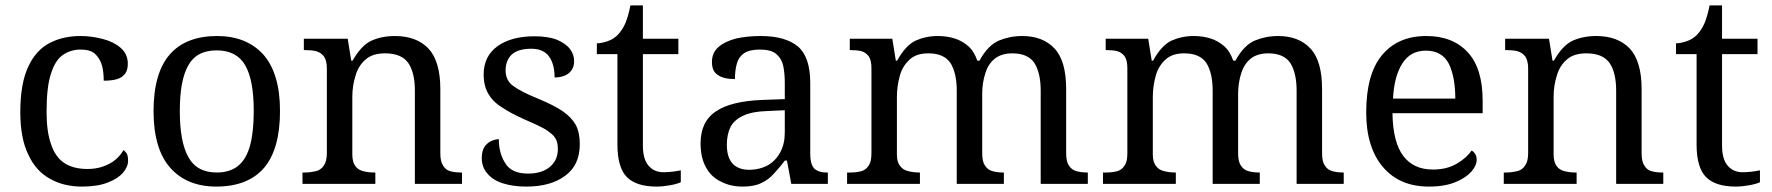

<svg xmlns="http://www.w3.org/2000/svg" viewBox="-20 -679 6542 709"><path d="M283 10C239 10 200 1 166 -18C131 -37 104 -66 85 -107C65 -147 55 -200 55 -265C55 -336 65 -393 85 -434C104 -475 131 -504 165 -521C198 -538 236 -546 278 -546C306 -546 333 -542 360 -535C387 -528 409 -517 426 -502C443 -487 452 -467 452 -444C452 -429 449 -416 442 -407C435 -398 426 -391 413 -387C400 -383 383 -381 363 -381C363 -402 361 -422 356 -439C351 -456 342 -470 330 -481C318 -491 301 -496 278 -496C253 -496 231 -489 212 -476C193 -463 178 -439 168 -406C157 -373 152 -326 152 -266C152 -219 157 -179 168 -148C178 -117 194 -93 216 -78C238 -63 267 -55 303 -55C324 -55 343 -58 360 -64C377 -70 393 -78 406 -89C419 -100 429 -112 436 -125C441 -121 446 -116 449 -110C452 -103 453 -95 453 -86C453 -71 447 -56 434 -41C421 -26 402 -14 378 -5C353 5 321 10 283 10Z M779 10C707 10 650 -13 609 -59C568 -105 547 -175 547 -269C547 -362 567 -432 607 -478C646 -523 705 -546 782 -546C854 -546 911 -523 952 -478C993 -432 1014 -362 1014 -269C1014 -175 994 -105 955 -59C915 -13 856 10 779 10ZM781 -42C814 -42 841 -51 861 -68C881 -85 895 -110 904 -144C913 -178 917 -220 917 -269C917 -344 907 -400 886 -437C865 -474 830 -493 780 -493C730 -493 695 -474 675 -437C654 -400 644 -344 644 -269C644 -194 654 -138 675 -100C696 -61 731 -42 781 -42Z M1366 0H1097V-42H1105C1120 -42 1134 -44 1147 -47C1159 -50 1169 -57 1176 -68C1183 -78 1187 -93 1187 -114V-426C1187 -446 1183 -461 1176 -471C1169 -480 1159 -487 1147 -490C1135 -493 1122 -494 1107 -494H1102V-536H1264L1277 -455H1282C1303 -492 1326 -517 1352 -529C1377 -540 1406 -546 1438 -546C1491 -546 1532 -531 1562 -500C1591 -469 1606 -419 1606 -350V-114C1606 -93 1609 -78 1616 -68C1622 -57 1631 -50 1642 -47C1653 -44 1666 -42 1681 -42H1686V0H1512V-345C1512 -388 1504 -422 1488 -446C1471 -470 1443 -482 1402 -482C1372 -482 1348 -475 1331 -460C1313 -445 1300 -425 1293 -400C1285 -375 1281 -349 1281 -320V-109C1281 -90 1285 -75 1292 -66C1299 -56 1309 -50 1321 -47C1333 -44 1346 -42 1361 -42H1366V0Z M1924 10C1891 10 1862 6 1837 -2C1812 -10 1793 -22 1780 -38C1766 -53 1759 -73 1759 -96C1759 -114 1763 -128 1770 -138C1777 -148 1786 -155 1796 -159C1805 -163 1814 -165 1822 -165C1822 -130 1830 -101 1846 -76C1861 -51 1889 -38 1930 -38C1965 -38 1993 -47 2012 -64C2031 -81 2040 -102 2040 -129C2040 -146 2037 -159 2030 -170C2023 -181 2010 -191 1993 -202C1975 -212 1950 -224 1917 -238C1883 -253 1855 -268 1833 -283C1810 -297 1794 -314 1783 -333C1772 -352 1766 -375 1766 -404C1766 -449 1783 -484 1818 -509C1852 -533 1897 -545 1954 -545C1986 -545 2013 -541 2035 -533C2056 -524 2073 -513 2084 -499C2095 -485 2100 -470 2100 -453C2100 -435 2094 -421 2082 -410C2069 -399 2051 -393 2028 -393C2028 -426 2021 -452 2007 -471C1993 -490 1971 -499 1942 -499C1908 -499 1884 -491 1869 -477C1854 -462 1847 -442 1847 -419C1847 -394 1857 -374 1876 -361C1895 -347 1926 -331 1971 -313C2006 -298 2035 -284 2057 -269C2079 -254 2095 -237 2106 -218C2116 -199 2121 -175 2121 -147C2121 -95 2103 -56 2067 -30C2031 -3 1983 10 1924 10Z M2405 10C2354 10 2318 -2 2295 -25C2272 -48 2260 -88 2260 -145V-479H2184V-519C2196 -519 2209 -522 2224 -527C2239 -532 2251 -540 2262 -551C2273 -563 2283 -578 2290 -595C2297 -612 2303 -634 2308 -659H2354V-536H2485V-479H2354V-142C2354 -108 2361 -83 2375 -67C2389 -51 2407 -43 2430 -43C2442 -43 2453 -44 2463 -45C2473 -46 2483 -48 2494 -50V-6C2485 -2 2472 2 2455 5C2438 8 2421 10 2405 10Z M2722 10C2693 10 2666 4 2643 -8C2619 -19 2600 -37 2587 -61C2574 -84 2567 -114 2567 -150C2567 -203 2586 -243 2624 -268C2661 -293 2718 -307 2795 -310L2878 -313V-373C2878 -397 2876 -418 2872 -437C2868 -455 2859 -469 2846 -480C2833 -491 2812 -496 2785 -496C2760 -496 2740 -491 2727 -482C2714 -473 2705 -460 2701 -444C2696 -427 2694 -408 2694 -387C2666 -387 2645 -392 2631 -402C2616 -411 2609 -427 2609 -450C2609 -473 2617 -492 2634 -506C2650 -520 2672 -530 2699 -537C2726 -543 2756 -546 2789 -546C2850 -546 2896 -533 2927 -507C2957 -481 2972 -436 2972 -373V-114C2972 -95 2974 -81 2978 -71C2982 -60 2989 -53 2998 -49C3007 -44 3019 -42 3034 -42H3037V0H2902L2886 -86H2878C2864 -67 2850 -51 2837 -37C2824 -22 2808 -11 2791 -3C2773 6 2750 10 2722 10ZM2745 -52C2772 -52 2796 -58 2816 -69C2835 -80 2851 -97 2862 -118C2873 -139 2878 -163 2878 -191V-272L2814 -269C2776 -268 2746 -262 2725 -252C2703 -242 2687 -228 2678 -211C2669 -193 2664 -171 2664 -145C2664 -124 2667 -107 2673 -94C2679 -80 2688 -70 2700 -63C2712 -56 2727 -52 2745 -52Z M3377 0H3108V-42H3121C3136 -42 3150 -44 3161 -47C3172 -50 3181 -57 3188 -68C3195 -78 3198 -93 3198 -114V-426C3198 -446 3195 -461 3188 -471C3181 -480 3172 -487 3161 -490C3149 -493 3136 -494 3121 -494H3118V-536H3275L3288 -455H3293C3313 -492 3336 -517 3361 -529C3386 -540 3413 -546 3444 -546C3465 -546 3486 -543 3505 -537C3524 -531 3540 -522 3555 -509C3570 -496 3581 -478 3589 -455H3597C3617 -492 3641 -517 3668 -529C3695 -540 3723 -546 3754 -546C3805 -546 3845 -531 3874 -500C3903 -469 3917 -419 3917 -350V-114C3917 -93 3920 -78 3927 -68C3934 -57 3943 -50 3955 -47C3966 -44 3979 -42 3994 -42H3997V0H3823V-345C3823 -388 3815 -422 3800 -446C3784 -470 3757 -482 3718 -482C3691 -482 3669 -475 3653 -462C3636 -448 3625 -430 3618 -407C3611 -384 3607 -360 3607 -333V-114C3607 -93 3610 -78 3617 -68C3624 -57 3633 -50 3645 -47C3656 -44 3669 -42 3684 -42H3687V0H3513V-345C3513 -388 3505 -422 3490 -446C3474 -470 3447 -482 3408 -482C3379 -482 3357 -475 3340 -460C3323 -445 3310 -425 3303 -400C3296 -375 3292 -349 3292 -320V-109C3292 -90 3296 -75 3304 -66C3311 -56 3321 -50 3334 -47C3346 -44 3359 -42 3374 -42H3377V0Z M4322 0H4053V-42H4066C4081 -42 4095 -44 4106 -47C4117 -50 4126 -57 4133 -68C4140 -78 4143 -93 4143 -114V-426C4143 -446 4140 -461 4133 -471C4126 -480 4117 -487 4106 -490C4094 -493 4081 -494 4066 -494H4063V-536H4220L4233 -455H4238C4258 -492 4281 -517 4306 -529C4331 -540 4358 -546 4389 -546C4410 -546 4431 -543 4450 -537C4469 -531 4485 -522 4500 -509C4515 -496 4526 -478 4534 -455H4542C4562 -492 4586 -517 4613 -529C4640 -540 4668 -546 4699 -546C4750 -546 4790 -531 4819 -500C4848 -469 4862 -419 4862 -350V-114C4862 -93 4865 -78 4872 -68C4879 -57 4888 -50 4900 -47C4911 -44 4924 -42 4939 -42H4942V0H4768V-345C4768 -388 4760 -422 4745 -446C4729 -470 4702 -482 4663 -482C4636 -482 4614 -475 4598 -462C4581 -448 4570 -430 4563 -407C4556 -384 4552 -360 4552 -333V-114C4552 -93 4555 -78 4562 -68C4569 -57 4578 -50 4590 -47C4601 -44 4614 -42 4629 -42H4632V0H4458V-345C4458 -388 4450 -422 4435 -446C4419 -470 4392 -482 4353 -482C4324 -482 4302 -475 4285 -460C4268 -445 4255 -425 4248 -400C4241 -375 4237 -349 4237 -320V-109C4237 -90 4241 -75 4249 -66C4256 -56 4266 -50 4279 -47C4291 -44 4304 -42 4319 -42H4322V0Z M5257 10C5184 10 5128 -14 5087 -62C5046 -110 5025 -177 5025 -264C5025 -357 5044 -428 5083 -475C5122 -522 5176 -546 5247 -546C5312 -546 5363 -526 5400 -486C5437 -446 5455 -386 5455 -307V-261H5122C5123 -188 5137 -136 5162 -103C5187 -70 5223 -53 5271 -53C5306 -53 5335 -60 5360 -75C5384 -89 5402 -105 5414 -123C5419 -121 5423 -117 5427 -111C5431 -105 5433 -98 5433 -89C5433 -76 5427 -61 5414 -46C5401 -31 5382 -18 5356 -7C5330 4 5297 10 5257 10ZM5124 -315H5354C5354 -368 5346 -411 5330 -444C5313 -476 5285 -492 5245 -492C5208 -492 5180 -477 5160 -447C5139 -416 5127 -372 5124 -315Z M5802 0H5533V-42H5541C5556 -42 5570 -44 5583 -47C5595 -50 5605 -57 5612 -68C5619 -78 5623 -93 5623 -114V-426C5623 -446 5619 -461 5612 -471C5605 -480 5595 -487 5583 -490C5571 -493 5558 -494 5543 -494H5538V-536H5700L5713 -455H5718C5739 -492 5762 -517 5788 -529C5813 -540 5842 -546 5874 -546C5927 -546 5968 -531 5998 -500C6027 -469 6042 -419 6042 -350V-114C6042 -93 6045 -78 6052 -68C6058 -57 6067 -50 6078 -47C6089 -44 6102 -42 6117 -42H6122V0H5948V-345C5948 -388 5940 -422 5924 -446C5907 -470 5879 -482 5838 -482C5808 -482 5784 -475 5767 -460C5749 -445 5736 -425 5729 -400C5721 -375 5717 -349 5717 -320V-109C5717 -90 5721 -75 5728 -66C5735 -56 5745 -50 5757 -47C5769 -44 5782 -42 5797 -42H5802V0Z M6390 10C6339 10 6303 -2 6280 -25C6257 -48 6245 -88 6245 -145V-479H6169V-519C6181 -519 6194 -522 6209 -527C6224 -532 6236 -540 6247 -551C6258 -563 6268 -578 6275 -595C6282 -612 6288 -634 6293 -659H6339V-536H6470V-479H6339V-142C6339 -108 6346 -83 6360 -67C6374 -51 6392 -43 6415 -43C6427 -43 6438 -44 6448 -45C6458 -46 6468 -48 6479 -50V-6C6470 -2 6457 2 6440 5C6423 8 6406 10 6390 10Z"/></svg>

Font: NameLogos Serif
Style: Regular
Weight: 500
Version: Version 0.1